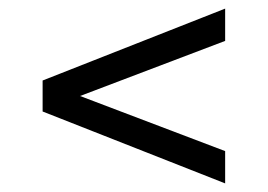

<svg xmlns="http://www.w3.org/2000/svg" viewBox="-20 -557 622 446"><path d="M79 -298V-370L503 -537V-462L166 -334L503 -206V-131Z"/></svg>

Font: Celebes
Style: Regular
Weight: 400
Designer: Anugrah Pasau
Foundry: Lafontype
Version: Version 1.000; ttfautohint (v1.8.4)